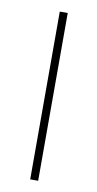

<svg xmlns="http://www.w3.org/2000/svg" viewBox="-68 -561 301 594"><g transform="rotate(10 83.0 -263.5)"><path d="M96 0V-527H71V0Z"/></g></svg>

Font: Noto Sans Arabic ExtCond Thin
Style: Regular
Weight: 100
Width: 2
Designer: Monotype Design Team, Nadine Chahine, Nizar Qandah and Khaled Hosny
Foundry: Monotype Imaging Inc.
Version: Version 2.012